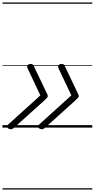

<svg xmlns="http://www.w3.org/2000/svg" viewBox="-20 -1030 765 1550"><path d="M56 11Q47 8 41.5 2.5Q36 -3 36 -9.5Q36 -16 44 -23L306 -260L203 -477Q195 -494 203.5 -504Q212 -514 228 -514Q237 -514 243.5 -510Q250 -506 253 -497L355 -283Q361 -272 363.5 -265.5Q366 -259 366 -254Q366 -247 359 -239.5Q352 -232 338 -219L97 -2Q87 8 76.5 12Q66 16 56 11ZM306 11Q297 8 291.5 2.5Q286 -3 286 -9.5Q286 -16 294 -23L556 -260L453 -477Q445 -494 453.5 -504Q462 -514 478 -514Q487 -514 493.5 -510Q500 -506 503 -497L605 -283Q611 -272 613.5 -265.5Q616 -259 616 -254Q616 -247 609 -239.5Q602 -232 588 -219L347 -2Q337 8 326.5 12Q316 16 306 11ZM0 490H725V500H0ZM0 -20H725V0H0ZM0 -505H725V-500H0ZM0 -1010H725V-1000H0Z"/></svg>

Font: Playwrite AU VIC Guides
Style: Regular
Weight: 400
Designer: Veronika Burian, José Scaglione
Foundry: TypeTogether
Version: Version 1.003